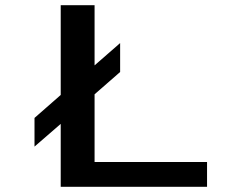

<svg xmlns="http://www.w3.org/2000/svg" viewBox="-20 -720 890 740"><path d="M113 -265.5 214 -354V-700H344.5V-468L443 -554V-442.5L344.5 -356.5V-95.5H778V0H214V-242.5L113 -155Z"/></svg>

Font: League Mono Wide Medium
Style: Regular
Weight: 500
Width: 8
Designer: Tyler Finck
Foundry: The League of Moveable Type / Tyler Finck
Version: Version 2.210